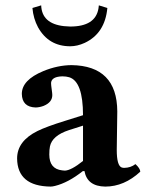

<svg xmlns="http://www.w3.org/2000/svg" viewBox="-20 -687 546 717"><path d="M295.4 -48.3 289.1 -47.9Q234.9 -4.9 185.5 7.3Q175.8 9.8 168.9 9.8Q44.9 8.3 43.9 -95.2Q43.9 -160.2 120.1 -197.8Q153.8 -214.4 223.1 -235.8L290 -256.8Q290 -382.3 238.8 -398.4Q227.5 -401.9 212.9 -401.9Q174.3 -400.9 170.9 -379.4Q169.9 -373.5 174.8 -339.8Q175.3 -335 175.3 -332Q175.3 -304.7 142.6 -291.5Q128.4 -286.1 113.3 -285.6Q62.5 -287.1 61.5 -336.4Q61.5 -388.2 141.6 -421.4Q194.8 -443.4 247.1 -443.8Q417 -441.4 418 -271L416 -127Q416 -68.4 434.6 -61.5Q439.5 -60.1 443.8 -60.1Q468.3 -60.5 485.8 -74.2Q503.4 -58.1 503.9 -45.9Q443.8 9.8 373 9.8Q305.7 8.8 295.4 -48.3ZM290 -217.8 237.8 -201.2Q174.8 -180.7 166.5 -140.1Q164.1 -128.4 164.1 -109.9Q164.1 -56.2 211.9 -50.8Q217.3 -50.3 222.2 -49.8Q246.1 -50.8 290 -85.9ZM133.8 -667Q136.2 -598.6 218.8 -589.4Q230.5 -588.4 242.2 -587.9Q336.4 -587.9 347.7 -655.3Q348.6 -661.6 349.1 -667L380.9 -657.2Q372.1 -562.5 296.4 -526.9Q268.6 -514.2 242.2 -514.2Q161.6 -514.2 122.1 -585Q104.5 -617.7 101.1 -657.2Z"/></svg>

Font: Linux Libertine O
Style: Bold
Weight: 700
Designer: Philipp H. Poll
Foundry: Philipp H. Poll
Version: Version 5.0.0